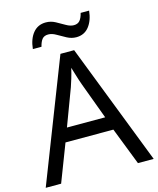

<svg xmlns="http://www.w3.org/2000/svg" viewBox="-132 -1005 903 1096"><g transform="rotate(-15 319.5 -456.5)"><path d="M545 0 459 -221H176L91 0H0L279 -717H360L638 0ZM432 -301 352 -517Q349 -525 342 -546Q335 -567 328.5 -589.5Q322 -612 318 -624Q311 -593 302 -563.5Q293 -534 287 -517L206 -301ZM134 -784Q140 -843 168.5 -877.5Q197 -912 244 -912Q274 -912 300.5 -897.5Q327 -883 351 -869Q375 -855 396 -855Q419 -855 431.5 -869.5Q444 -884 451 -913H501Q495 -855 467 -820Q439 -785 392 -785Q364 -785 337.5 -799Q311 -813 286.5 -827.5Q262 -842 240 -842Q216 -842 204 -827.5Q192 -813 185 -784Z"/></g></svg>

Font: Noto Sans IKEA
Style: Regular
Weight: 400
Designer: Monotype Design Team
Foundry: Monotype Imaging Inc.
Version: Version 2.001